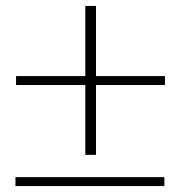

<svg xmlns="http://www.w3.org/2000/svg" viewBox="-20 -626 607 646"><path d="M533 0H32V-30H533ZM303 -370H535V-340H303V-105H267V-340H34V-370H267V-606H303Z"/></svg>

Font: Playfair Display SC Black
Style: Regular
Weight: 900
Designer: Claus Eggers Sørensen
Foundry: Claus Eggers Sørensen
Version: Version 1.200; ttfautohint (v1.6)